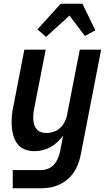

<svg xmlns="http://www.w3.org/2000/svg" viewBox="-20 -795 590 1025"><path d="M199 210H48V113H199Q217 113 235.5 106Q254 99 267 85Q280 71 288 53Q296 35 300 17L317 -71Q303 -52 286 -36Q269 -20 248.5 -9Q228 2 206.5 7Q185 12 163 12Q136 12 112 2.5Q88 -7 73 -27Q58 -47 51 -72Q44 -97 42.5 -123.5Q41 -150 43.5 -177Q46 -204 52 -231L110 -530H224L162 -213Q159 -198 158 -183.5Q157 -169 158 -154.5Q159 -140 163.5 -127Q168 -114 177 -104Q186 -94 199.5 -89.5Q213 -85 228 -85Q247 -85 266.5 -91.5Q286 -98 301 -112Q316 -126 325.5 -144.5Q335 -163 338 -182L406 -530H520L410 36Q405 60 396 83Q387 106 372.5 127Q358 148 338 164.5Q318 181 294.5 191.5Q271 202 247 206Q223 210 199 210ZM226 -598 180 -638 304 -775H420L489 -633L433 -603L351 -712Z"/></svg>

Font: Lode
Style: Bold Italic
Weight: 700
Italic angle: -11°
Monospace: yes
Designer: Belleve Invis
Foundry: Belleve Invis
Version: Version 29.2.0; ttfautohint (v1.8.3)